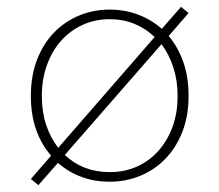

<svg xmlns="http://www.w3.org/2000/svg" viewBox="-20 -518 640 560"><path d="M300 12Q212 12 149 -43L92 22L70 4L129 -64Q101 -96 85.5 -139.5Q70 -183 70 -238Q70 -298 88.5 -345Q107 -392 138.5 -424Q170 -456 211.5 -473Q253 -490 300 -490Q344 -490 382.5 -475.5Q421 -461 452 -434L508 -498L530 -480L472 -413Q499 -381 514.5 -337.5Q530 -294 530 -238Q530 -179 511.5 -132.5Q493 -86 461.5 -54Q430 -22 388.5 -5Q347 12 300 12ZM102 -238Q102 -192 114.5 -154Q127 -116 150 -87L431 -410Q405 -435 372 -448.5Q339 -462 300 -462Q257 -462 221 -445.5Q185 -429 158.5 -399.5Q132 -370 117 -328.5Q102 -287 102 -238ZM300 -16Q343 -16 379 -32Q415 -48 441.5 -77.5Q468 -107 483 -147.5Q498 -188 498 -238Q498 -283 485.5 -321.5Q473 -360 451 -389L169 -66Q222 -16 300 -16Z"/></svg>

Font: Source Code Pro ExtraLight
Style: Regular
Weight: 200
Monospace: yes
Designer: Paul D. Hunt, Teo Tuominen
Foundry: Adobe Systems Incorporated
Version: Version 2.030;PS 1.000;hotconv 16.6.51;makeotf.lib2.5.65220